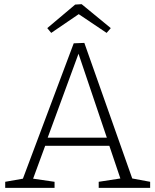

<svg xmlns="http://www.w3.org/2000/svg" viewBox="-20 -902 746 922"><path d="M385 -696 615 -45 701 -29V0H454V-29L558 -45L505 -202H197L139 -44L242 -29V0H5V-29L90 -44L334 -694ZM493 -241 357 -644 209 -241ZM372 -882 512 -767 492 -744 358 -834 226 -744 207 -767 341 -880Z"/></svg>

Font: Bitter Pro Light
Style: Regular
Weight: 300
Designer: Sol Matas, and Bitter project Authors
Foundry: Sol Matas
Version: Version 1.010